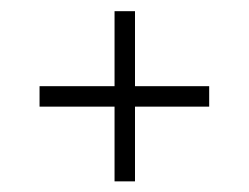

<svg xmlns="http://www.w3.org/2000/svg" viewBox="-20 -458 456 352"><path d="M190 -125.5V-262.5H52.5V-300H190V-437.5H227.5V-300H363.5V-262.5H227.5V-125.5Z"/></svg>

Font: Imbue 10pt
Style: Bold
Weight: 700
Designer: Tyler Finck
Foundry: Etcetera Type Company
Version: Version 1.102; ttfautohint (v1.8.3)